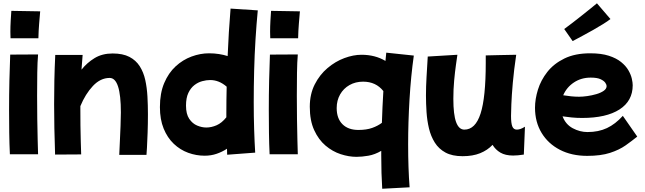

<svg xmlns="http://www.w3.org/2000/svg" viewBox="-20 -882 3982 1185"><path d="M45 -646Q45 -655 44.5 -664.5Q44 -674 44 -686Q44 -718 46 -754Q48 -790 50 -815L228 -812Q225 -778 221.5 -735Q218 -692 217 -646ZM41 70Q38 8 37 -62.5Q36 -133 36 -204Q36 -297 38 -385Q40 -473 43 -545L215 -546Q211 -500 210 -432.5Q209 -365 209 -291Q209 -218 210 -147Q211 -76 212.5 -18.5Q214 39 215 70Z M320 72Q317 -16 315.5 -91Q314 -166 314 -239Q314 -312 315.5 -385.5Q317 -459 321 -543H490Q486 -498 483 -452Q517 -495 564 -523.5Q611 -552 675 -552Q738 -552 778.5 -531Q819 -510 842.5 -473Q866 -436 876.5 -388.5Q887 -341 890 -286.5Q893 -232 893 -177Q893 -117 891 -62Q889 -7 887 30Q885 67 884 74H716Q718 33 720 -13.5Q722 -60 724 -105.5Q726 -151 726 -188Q726 -401 657 -401Q600 -401 553.5 -351.5Q507 -302 476 -227Q476 -217 476 -207Q476 -159 476.5 -107.5Q477 -56 478.5 -9.5Q480 37 481 71Z M1243 79Q1191 79 1141.5 61Q1092 43 1052.5 5.5Q1013 -32 990 -88.5Q967 -145 967 -221Q967 -307 993.5 -369.5Q1020 -432 1064 -472.5Q1108 -513 1162 -533Q1216 -553 1270 -553Q1302 -553 1331 -548.5Q1360 -544 1385 -536Q1388 -609 1392.5 -683Q1397 -757 1403 -829L1571 -818Q1563 -735 1557 -639.5Q1551 -544 1548.5 -445Q1546 -346 1546 -252Q1546 -164 1548.5 -84.5Q1551 -5 1555 60L1382 73Q1381 54 1381 36Q1352 55 1317.5 67Q1283 79 1243 79ZM1128 -230Q1128 -178 1148 -148.5Q1168 -119 1197 -107Q1226 -95 1253 -95Q1285 -95 1317 -109Q1349 -123 1377 -158Q1377 -170 1377 -181Q1377 -262 1379 -347Q1332 -388 1277 -388Q1254 -388 1228 -381Q1202 -374 1179.5 -356.5Q1157 -339 1142.5 -308.5Q1128 -278 1128 -230Z M1648 -646Q1648 -655 1647.5 -664.5Q1647 -674 1647 -686Q1647 -718 1649 -754Q1651 -790 1653 -815L1831 -812Q1828 -778 1824.5 -735Q1821 -692 1820 -646ZM1644 70Q1641 8 1640 -62.5Q1639 -133 1639 -204Q1639 -297 1641 -385Q1643 -473 1646 -545L1818 -546Q1814 -500 1813 -432.5Q1812 -365 1812 -291Q1812 -218 1813 -147Q1814 -76 1815.5 -18.5Q1817 39 1818 70Z M2180 86Q2133 86 2082.5 69.5Q2032 53 1989 16.5Q1946 -20 1919 -79Q1892 -138 1892 -223Q1892 -301 1922.5 -361Q1953 -421 2001.5 -462Q2050 -503 2105.5 -523.5Q2161 -544 2211 -544Q2295 -544 2359 -506Q2362 -532 2364 -557L2534 -539Q2516 -412 2507.5 -269Q2499 -126 2499 8Q2499 157 2508 274L2339 283Q2336 237 2334.5 184.5Q2333 132 2333 77Q2333 63 2333 49Q2294 72 2254 79Q2214 86 2180 86ZM2058 -215Q2058 -151 2093.5 -115.5Q2129 -80 2192 -80Q2242 -80 2277 -92.5Q2312 -105 2337 -124Q2340 -221 2346 -320Q2300 -378 2221 -378Q2174 -378 2137 -357Q2100 -336 2079 -299Q2058 -262 2058 -215Z M2835 82Q2771 82 2729.5 59.5Q2688 37 2663.5 -2Q2639 -41 2627.5 -89.5Q2616 -138 2612.5 -190.5Q2609 -243 2609 -292Q2609 -348 2612.5 -406Q2616 -464 2620 -533L2803 -544Q2800 -523 2794 -481Q2788 -439 2783 -385Q2778 -331 2778 -272Q2778 -175 2795 -128.5Q2812 -82 2846 -82Q2914 -82 2946 -181Q2978 -280 2978 -494V-540L3063 -542L3166 -544Q3152 -450 3145 -371Q3138 -292 3136 -238.5Q3134 -185 3134 -167Q3134 -121 3142 -101.5Q3150 -82 3170 -82Q3180 -82 3192 -86Q3204 -90 3220 -100L3213 72Q3175 78 3147 78Q3099 78 3068.5 60Q3038 42 3020 12Q2989 45 2943.5 63.5Q2898 82 2835 82Z M3604 80Q3508 80 3435.5 42.5Q3363 5 3322.5 -62Q3282 -129 3282 -217Q3282 -270 3300 -328.5Q3318 -387 3358 -438Q3398 -489 3463.5 -521Q3529 -553 3623 -553Q3691 -553 3737.5 -538Q3784 -523 3813.5 -499Q3843 -475 3858.5 -448Q3874 -421 3879.5 -396.5Q3885 -372 3885 -356Q3885 -259 3803.5 -206.5Q3722 -154 3573 -154Q3539 -154 3508.5 -157Q3478 -160 3452 -164Q3471 -114 3515 -90.5Q3559 -67 3606 -67Q3674 -67 3726 -91.5Q3778 -116 3824 -167L3913 -39Q3881 -13 3841.5 15Q3802 43 3745 61.5Q3688 80 3604 80ZM3626 -403Q3567 -403 3522 -373Q3477 -343 3456 -294Q3481 -290 3505.5 -287.5Q3530 -285 3554 -285Q3576 -285 3604.5 -289Q3633 -293 3660.5 -301Q3688 -309 3706 -321.5Q3724 -334 3724 -351Q3724 -359 3716 -371Q3708 -383 3687 -393Q3666 -403 3626 -403ZM3514.3 -628.4 3462.3 -702.9Q3484.9 -719.5 3513.8 -741.6Q3542.7 -763.6 3572.1 -787.2Q3601.5 -810.7 3626 -830.3Q3650.5 -849.9 3664.2 -861.6L3747.5 -764.6Q3731.8 -751.9 3703.4 -734.2Q3675 -716.6 3640.7 -697Q3606.4 -677.4 3573.1 -659.8Q3539.7 -642.1 3514.3 -628.4Z"/></svg>

Font: Mochiy Pop P One
Style: Regular
Weight: 400
Designer: FONTDASU
Foundry: FONTDASU / Google Inc. / Adobe
Version: Version 2.000